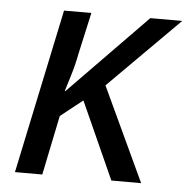

<svg xmlns="http://www.w3.org/2000/svg" viewBox="-44 -580 613 623"><g transform="rotate(5 262.5 -268.0)"><path d="M27 0 140 -536H229L199 -401Q192 -364 181.5 -330Q171 -296 165 -276H167L421 -536H525L295 -306L438 0H341L228 -251L156 -194L116 0Z"/></g></svg>

Font: Noto Sans
Style: Italic
Weight: 400
Italic angle: -12°
Designer: Monotype Design Team
Foundry: Monotype Imaging Inc.
Version: Version 2.013; ttfautohint (v1.8.4.7-5d5b)